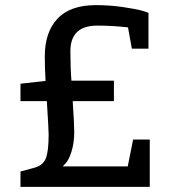

<svg xmlns="http://www.w3.org/2000/svg" viewBox="-20 -730 665 750"><path d="M60 0V-60L115 -75Q148 -84 159 -111.5Q170 -139 170 -205Q170 -223 163 -335H60V-403L158 -414Q155 -462 155 -510Q155 -604 204.5 -657Q254 -710 355 -710Q408 -710 459.5 -702.5Q511 -695 536 -688L560 -680V-540H495L480 -623Q420 -630 360 -630Q255 -630 255 -530Q255 -466 259 -415H425V-335H264Q270 -245 270 -215Q270 -171 259 -137Q248 -103 236 -92L225 -80H479L500 -185H565V0Z"/></svg>

Font: Bitter
Style: Regular
Weight: 400
Designer: Sol Matas
Foundry: Sol Matas
Version: Version 1.300;PS 001.300;hotconv 1.0.70;makeotf.lib2.5.58329